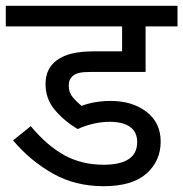

<svg xmlns="http://www.w3.org/2000/svg" viewBox="-20 -642 632 662"><path d="M358 -222Q329 -222 300 -215Q271 -208 248 -197Q201 -225 169 -263Q137 -301 137 -352Q137 -380 147 -400Q157 -420 174 -433Q197 -450 228 -457.5Q259 -465 308 -465H401V-551H0V-622H592V-551H482V-394H298Q267 -394 254 -391Q241 -388 232 -381Q217 -369 217 -347Q217 -323 231 -306.5Q245 -290 261 -277Q307 -294 362 -294Q436 -294 485 -256.5Q534 -219 534 -154Q534 -87 485 -43.5Q436 0 337 0Q239 0 161.5 -44Q84 -88 25 -158L86 -207Q143 -139 202.5 -106.5Q262 -74 337 -74Q453 -74 453 -152Q453 -187 428.5 -204.5Q404 -222 358 -222Z"/></svg>

Font: Noto Sans
Style: Italic
Weight: 400
Italic angle: -12°
Designer: Monotype Design Team
Foundry: Monotype Imaging Inc.
Version: Version 2.013; ttfautohint (v1.8.4.7-5d5b)